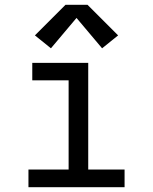

<svg xmlns="http://www.w3.org/2000/svg" viewBox="-20 -783 640 803"><path d="M99 0V-74H267V-447H115V-520H349V-74H501V0ZM407 -581 300 -708 193 -581 126 -635 254 -763H346L474 -635Z"/></svg>

Font: Iosevka Custom Extended
Style: Regular
Weight: 400
Width: 7
Monospace: yes
Designer: Belleve Invis
Foundry: Belleve Invis
Version: Version 11.2.4; ttfautohint (v1.8.4)